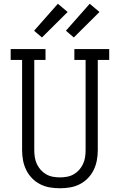

<svg xmlns="http://www.w3.org/2000/svg" viewBox="-20 -997 640 1025"><path d="M300 8Q273 8 246 3.5Q219 -1 194.5 -13.5Q170 -26 151 -45.5Q132 -65 120 -89.5Q108 -114 103 -141Q98 -168 98 -195V-677H37V-735H223V-677H163V-195Q163 -176 166 -157Q169 -138 177 -121Q185 -104 197.5 -90Q210 -76 226.5 -66.5Q243 -57 262 -53.5Q281 -50 300 -50Q319 -50 338 -53.5Q357 -57 373.5 -66.5Q390 -76 402.5 -90Q415 -104 423 -121Q431 -138 434 -157Q437 -176 437 -195V-677H377V-735H563V-677H502V-195Q502 -168 497 -141Q492 -114 480 -89.5Q468 -65 449 -45.5Q430 -26 405.5 -13.5Q381 -1 354 3.5Q327 8 300 8ZM374 -797 332 -833 459 -977 511 -933ZM204 -797 162 -833 289 -977 341 -933Z"/></svg>

Font: Iosevka Slab Light Extended
Style: Regular
Weight: 300
Width: 7
Monospace: yes
Designer: Belleve Invis
Foundry: Belleve Invis
Version: Version 11.1.0; ttfautohint (v1.8.3)